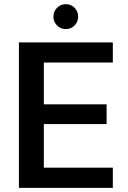

<svg xmlns="http://www.w3.org/2000/svg" viewBox="-20 -904 618 924"><path d="M71 0V-700H523V-603H191V-402H493V-307H191V-97H523V0ZM339 -781.5Q322 -764 297 -764Q272 -764 254.5 -781.5Q237 -799 237 -824Q237 -849 254.5 -866.5Q272 -884 297 -884Q322 -884 339 -866.5Q356 -849 356 -824Q356 -799 339 -781.5Z"/></svg>

Font: AWOL-DM SemiBold
Style: Regular
Weight: 600
Designer: Colophon Foundry, Jonny Pinhorn, Mikhail Sharanda
Foundry: Colophon Foundry
Version: Version 1.000;Glyphs 3.2.3 (3260)